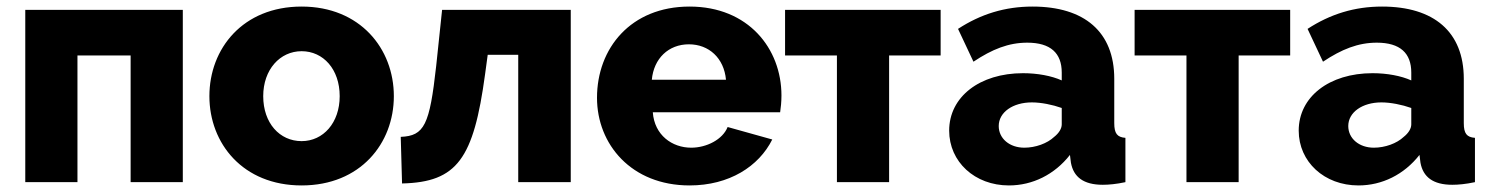

<svg xmlns="http://www.w3.org/2000/svg" viewBox="-20 -555 4542 585"><path d="M537 -525H57V0H216V-386H378V0H537Z M899 10C1078 10 1180 -118 1180 -262C1180 -407 1077 -535 899 -535C720 -535 618 -407 618 -262C618 -118 720 10 899 10ZM782 -262C782 -343 833 -399 899 -399C965 -399 1015 -344 1015 -262C1015 -181 965 -125 899 -125C832 -125 782 -180 782 -262Z M1205 4C1373 0 1423 -71 1458 -329L1466 -388H1559V0H1719V-525H1327L1309 -354C1289 -174 1273 -141 1201 -138Z M2081 10C2202 10 2292 -48 2333 -130L2197 -168C2182 -130 2133 -105 2086 -105C2028 -105 1974 -143 1969 -213H2357C2359 -226 2361 -245 2361 -264C2361 -407 2260 -535 2081 -535C1902 -535 1799 -408 1799 -257C1799 -115 1904 10 2081 10ZM1966 -312C1972 -377 2017 -420 2079 -420C2140 -420 2186 -378 2192 -312Z M2689 -386H2846V-525H2372V-386H2530V0H2689Z M3054 10C3126 10 3193 -23 3240 -83L3243 -59C3251 -16 3281 8 3340 8C3358 8 3381 6 3409 0V-135C3384 -137 3375 -148 3375 -180V-315C3375 -458 3284 -535 3126 -535C3042 -535 2968 -512 2899 -467L2946 -367C3003 -405 3053 -425 3110 -425C3181 -425 3215 -393 3215 -334V-310C3184 -324 3141 -332 3097 -332C2965 -332 2872 -260 2872 -157C2872 -62 2950 10 3054 10ZM3101 -105C3056 -105 3023 -133 3023 -171C3023 -213 3066 -243 3124 -243C3152 -243 3187 -236 3215 -226V-176C3215 -163 3206 -149 3192 -138C3171 -118 3135 -105 3101 -105Z M3754 -386H3911V-525H3437V-386H3595V0H3754Z M4119 10C4191 10 4258 -23 4305 -83L4308 -59C4316 -16 4346 8 4405 8C4423 8 4446 6 4474 0V-135C4449 -137 4440 -148 4440 -180V-315C4440 -458 4349 -535 4191 -535C4107 -535 4033 -512 3964 -467L4011 -367C4068 -405 4118 -425 4175 -425C4246 -425 4280 -393 4280 -334V-310C4249 -324 4206 -332 4162 -332C4030 -332 3937 -260 3937 -157C3937 -62 4015 10 4119 10ZM4166 -105C4121 -105 4088 -133 4088 -171C4088 -213 4131 -243 4189 -243C4217 -243 4252 -236 4280 -226V-176C4280 -163 4271 -149 4257 -138C4236 -118 4200 -105 4166 -105Z"/></svg>

Font: Raleway
Style: ExtraBold
Weight: 800
Designer: Matt McInerney, Pablo Impallari, Rodrigo Fuenzalida
Foundry: Matt McInerney, Pablo Impallari, Rodrigo Fuenzalida
Version: Version 3.000